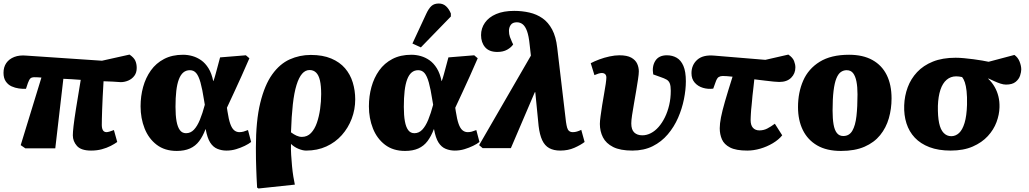

<svg xmlns="http://www.w3.org/2000/svg" viewBox="-30 -844 5862 1094"><path d="M489 14Q432 14 408.5 -12.5Q385 -39 385 -73Q385 -91 389 -126Q393 -161 403 -224.5Q413 -288 430 -389Q406 -391 381 -392.5Q356 -394 331 -395L285 1H114L88 -17L206 -402Q195 -403 185.5 -403.5Q176 -404 167 -404Q150 -404 143 -397Q136 -390 129 -371L118 -338Q99 -337 77.5 -340Q56 -343 36 -352Q16 -361 3 -380Q-10 -399 -10 -429Q-10 -462 6 -485Q22 -508 51.5 -519.5Q81 -531 122 -527L551 -498L708 -533Q733 -516 741 -498Q749 -480 749 -457Q749 -430 735.5 -412Q722 -394 701 -385Q680 -376 658 -376Q637 -378 611.5 -379Q586 -380 560 -381Q557 -331 555 -290.5Q553 -250 552 -219.5Q551 -189 550.5 -167.5Q550 -146 550 -131Q550 -119 553 -109.5Q556 -100 562 -95.5Q568 -91 577 -91Q583 -91 595 -94.5Q607 -98 619 -103L638 -35Q623 -24 600.5 -12.5Q578 -1 550 6.5Q522 14 489 14Z M977 16Q909 16 863 -19Q817 -54 794 -112Q771 -170 771 -238Q771 -296 785.5 -348.5Q800 -401 829.5 -442.5Q859 -484 905 -508Q951 -532 1013 -532Q1040 -532 1066.5 -524.5Q1093 -517 1116.5 -500.5Q1140 -484 1158 -455Q1176 -426 1185 -382H1186Q1193 -401 1198.5 -422Q1204 -443 1210.5 -466.5Q1217 -490 1224 -517L1371 -529L1391 -512Q1369 -460 1346.5 -411Q1324 -362 1303.5 -317Q1283 -272 1263 -230L1266 -210Q1273 -164 1282 -138.5Q1291 -113 1304 -102Q1317 -91 1334 -91Q1346 -91 1357 -94Q1368 -97 1383 -103L1401 -35Q1387 -24 1364.5 -13Q1342 -2 1315.5 6Q1289 14 1260 14Q1233 14 1208.5 4Q1184 -6 1167.5 -32Q1151 -58 1142 -108H1141Q1126 -68 1105 -40Q1084 -12 1052.5 2Q1021 16 977 16ZM1030 -85Q1056 -85 1075 -105Q1094 -125 1109 -161.5Q1124 -198 1137 -247L1133 -271Q1123 -336 1112.5 -373.5Q1102 -411 1088 -427.5Q1074 -444 1052 -444Q1030 -444 1014.5 -431Q999 -418 989 -391.5Q979 -365 974.5 -326Q970 -287 970 -235Q970 -186 976 -153Q982 -120 995 -102.5Q1008 -85 1030 -85Z M1443 230 1435 225Q1433 194 1432 168Q1431 142 1430 116Q1429 90 1428.5 62Q1428 34 1428 -2Q1428 -156 1453 -258Q1478 -360 1521 -420Q1564 -480 1620.5 -505.5Q1677 -531 1741 -531Q1809 -531 1857.5 -510.5Q1906 -490 1936 -455Q1966 -420 1980 -374Q1994 -328 1994 -278Q1994 -220 1974 -167.5Q1954 -115 1917.5 -74Q1881 -33 1829.5 -9.5Q1778 14 1714 14Q1696 14 1672 4.5Q1648 -5 1629 -23H1628Q1627 6 1629 38.5Q1631 71 1634 103Q1637 135 1641.5 162.5Q1646 190 1650 208ZM1690 -64Q1721 -64 1742 -86Q1763 -108 1775.5 -144Q1788 -180 1794 -223Q1800 -266 1800 -308Q1800 -355 1793 -385.5Q1786 -416 1771 -430.5Q1756 -445 1734 -445Q1710 -445 1691.5 -424Q1673 -403 1659.5 -359.5Q1646 -316 1638.5 -249Q1631 -182 1628 -90Q1644 -78 1659.5 -71Q1675 -64 1690 -64Z M2278 16Q2210 16 2164 -19Q2118 -54 2095 -112Q2072 -170 2072 -238Q2072 -296 2086.5 -348.5Q2101 -401 2130.5 -442.5Q2160 -484 2206 -508Q2252 -532 2314 -532Q2341 -532 2367.5 -524.5Q2394 -517 2417.5 -500.5Q2441 -484 2459 -455Q2477 -426 2486 -382H2487Q2494 -401 2499.5 -422Q2505 -443 2511.5 -466.5Q2518 -490 2525 -517L2672 -529L2692 -512Q2670 -460 2647.5 -411Q2625 -362 2604.5 -317Q2584 -272 2564 -230L2567 -210Q2574 -164 2583 -138.5Q2592 -113 2605 -102Q2618 -91 2635 -91Q2647 -91 2658 -94Q2669 -97 2684 -103L2702 -35Q2688 -24 2665.5 -13Q2643 -2 2616.5 6Q2590 14 2561 14Q2534 14 2509.5 4Q2485 -6 2468.5 -32Q2452 -58 2443 -108H2442Q2427 -68 2406 -40Q2385 -12 2353.5 2Q2322 16 2278 16ZM2331 -85Q2357 -85 2376 -105Q2395 -125 2410 -161.5Q2425 -198 2438 -247L2434 -271Q2424 -336 2413.5 -373.5Q2403 -411 2389 -427.5Q2375 -444 2353 -444Q2331 -444 2315.5 -431Q2300 -418 2290 -391.5Q2280 -365 2275.5 -326Q2271 -287 2271 -235Q2271 -186 2277 -153Q2283 -120 2296 -102.5Q2309 -85 2331 -85ZM2368 -574 2320 -596 2399 -766Q2413 -796 2428.5 -810Q2444 -824 2470 -824Q2495 -824 2512 -808Q2529 -792 2539 -767V-750Z M3162 14Q3125 14 3099.5 0Q3074 -14 3059.5 -45Q3045 -76 3039 -126L3020 -319L3017 -318L2881 0H2720L2700 -17L2995 -527L2988 -589Q2983 -639 2973 -666.5Q2963 -694 2948.5 -705.5Q2934 -717 2915 -717Q2891 -717 2880.5 -702.5Q2870 -688 2870 -668Q2870 -649 2875.5 -633.5Q2881 -618 2888 -603L2894 -591Q2883 -574 2860 -561Q2837 -548 2804 -548Q2757 -548 2734 -575Q2711 -602 2711 -644Q2711 -683 2733 -714.5Q2755 -746 2797 -764Q2839 -782 2900 -782Q2945 -782 2986.5 -772.5Q3028 -763 3061 -740Q3094 -717 3116 -676Q3138 -635 3145 -572L3195 -149Q3198 -129 3201.5 -116.5Q3205 -104 3213 -97.5Q3221 -91 3234 -91Q3246 -91 3257.5 -94.5Q3269 -98 3282 -104L3301 -35Q3279 -18 3243 -2Q3207 14 3162 14Z M3573 14Q3504 14 3463.5 -6.5Q3423 -27 3405.5 -61.5Q3388 -96 3388 -138Q3388 -154 3392 -182.5Q3396 -211 3401 -244Q3406 -277 3412 -309Q3418 -341 3421.5 -366.5Q3425 -392 3425 -402Q3425 -415 3418 -421.5Q3411 -428 3399 -428Q3391 -428 3379.5 -424.5Q3368 -421 3357 -416L3336 -484Q3357 -495 3385 -505.5Q3413 -516 3443.5 -522.5Q3474 -529 3499 -529Q3543 -529 3567 -515.5Q3591 -502 3600.5 -481Q3610 -460 3610 -437Q3610 -422 3605.5 -392.5Q3601 -363 3595 -327Q3589 -291 3582.5 -254.5Q3576 -218 3571.5 -188Q3567 -158 3567 -141Q3567 -105 3584 -89Q3601 -73 3630 -73Q3655 -73 3679 -85.5Q3703 -98 3723 -121Q3743 -144 3758.5 -175.5Q3774 -207 3783 -245.5Q3792 -284 3792 -327Q3792 -354 3786.5 -368.5Q3781 -383 3768 -390.5Q3755 -398 3731 -406L3692 -420Q3684 -466 3704 -497.5Q3724 -529 3770 -529Q3801 -529 3825.5 -515Q3850 -501 3864 -468.5Q3878 -436 3878 -381Q3878 -333 3867 -278.5Q3856 -224 3833.5 -172.5Q3811 -121 3775 -78.5Q3739 -36 3689 -11Q3639 14 3573 14Z M4228 14Q4164 14 4130 -3.5Q4096 -21 4083.5 -50Q4071 -79 4071 -113Q4071 -139 4078 -175Q4085 -211 4101 -266.5Q4117 -322 4144 -407Q4127 -409 4112.5 -410Q4098 -411 4088 -411Q4075 -411 4065 -405Q4055 -399 4047 -375L4034 -339Q4004 -335 3975.5 -343.5Q3947 -352 3928.5 -373Q3910 -394 3910 -427Q3910 -474 3943 -503.5Q3976 -533 4041 -527L4331 -503L4462 -533Q4487 -516 4494.5 -496.5Q4502 -477 4502 -460Q4502 -425 4478 -401Q4454 -377 4410 -377Q4399 -377 4378.5 -379Q4358 -381 4330 -384.5Q4302 -388 4268 -392Q4266 -375 4264.5 -359Q4263 -343 4261 -328Q4259 -313 4257.5 -298Q4256 -283 4255 -269Q4254 -255 4252.5 -243Q4251 -231 4250 -219Q4249 -207 4248.5 -196.5Q4248 -186 4247.5 -177Q4247 -168 4247 -160Q4247 -130 4260.5 -115.5Q4274 -101 4297 -101Q4321 -101 4341.5 -111.5Q4362 -122 4385 -139L4427 -73Q4407 -48 4373.5 -28Q4340 -8 4302 3Q4264 14 4228 14Z M4762 16Q4680 16 4626 -15.5Q4572 -47 4544.5 -103Q4517 -159 4517 -234Q4517 -317 4546.5 -384.5Q4576 -452 4640.5 -492Q4705 -532 4808 -532Q4887 -532 4941 -502Q4995 -472 5022.5 -416.5Q5050 -361 5050 -283Q5050 -224 5034.5 -170Q5019 -116 4985 -74Q4951 -32 4896 -8Q4841 16 4762 16ZM4775 -69Q4809 -69 4826.5 -99Q4844 -129 4850 -182.5Q4856 -236 4856 -306Q4856 -349 4850 -379.5Q4844 -410 4831 -427Q4818 -444 4794 -444Q4776 -444 4761 -433.5Q4746 -423 4735.5 -397Q4725 -371 4719.5 -326Q4714 -281 4714 -214Q4714 -168 4719.5 -135.5Q4725 -103 4738.5 -86Q4752 -69 4775 -69Z M5387 14Q5317 14 5266 -5.5Q5215 -25 5182.5 -59.5Q5150 -94 5135 -141Q5120 -188 5122 -244Q5124 -298 5142 -346.5Q5160 -395 5195.5 -433Q5231 -471 5285.5 -493Q5340 -515 5415 -515Q5436 -515 5463 -512.5Q5490 -510 5516.5 -506.5Q5543 -503 5566.5 -499Q5590 -495 5603 -492L5750 -531Q5770 -517 5779.5 -493Q5789 -469 5789 -448Q5789 -434 5782.5 -413.5Q5776 -393 5757 -377.5Q5738 -362 5702 -362Q5688 -362 5671 -367.5Q5654 -373 5636.5 -381Q5619 -389 5602 -397L5601 -395Q5623 -374 5637.5 -348.5Q5652 -323 5659 -294Q5666 -265 5665 -232Q5664 -191 5648 -148Q5632 -105 5598.5 -68.5Q5565 -32 5512.5 -9Q5460 14 5387 14ZM5390 -68Q5415 -68 5434.5 -86Q5454 -104 5466 -143.5Q5478 -183 5480 -247Q5481 -294 5477.5 -325Q5474 -356 5467.5 -375Q5461 -394 5452 -405Q5442 -407 5434 -408Q5426 -409 5418 -409Q5387 -409 5364 -389.5Q5341 -370 5328.5 -332.5Q5316 -295 5314 -241Q5313 -181 5321 -143Q5329 -105 5347 -86.5Q5365 -68 5390 -68Z"/></svg>

Font: Literata ExtraBold
Style: Italic
Weight: 800
Italic angle: -2°
Designer: Latin by Veronika Burian and Jose Scaglione. Greek by Irene Vlachou. Cyrillic by Vera Evstafieva
Foundry: TypeTogether
Version: Version 3.002